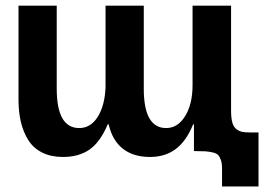

<svg xmlns="http://www.w3.org/2000/svg" viewBox="-20 -548 952 684"><path d="M803.2 -527.8V-153.8Q803.2 -127.9 807.6 -111.8Q812 -95.7 822 -88.1Q832 -80.6 842.5 -78.4Q853 -76.2 870.1 -76.2H900.9V116.2H771V51.8Q771 34.2 767.1 22.7Q763.2 11.2 757.3 4.6Q751.5 -2 737.3 -5.1Q723.1 -8.3 710 -9Q696.8 -9.8 670.9 -9.8V-105H669.9H668Q643.6 -44.9 605.7 -16.8Q567.9 11.2 514.2 11.2Q454.6 11.2 417.2 -18.6Q379.9 -48.3 367.2 -105H363.8Q336.9 -41.5 298.8 -15.1Q260.7 11.2 204.1 11.2Q162.1 11.2 130.9 -4.2Q99.6 -19.5 81.5 -47.9Q63.5 -76.2 54.7 -112.3Q45.9 -148.4 45.9 -192.9V-527.8H182.1V-231.9Q182.1 -91.8 262.2 -91.8Q303.2 -91.8 328.4 -132.1Q353.5 -172.4 356 -237.8V-527.8H492.2V-231.9Q492.2 -91.8 571.8 -91.8Q613.3 -91.8 639.6 -134.5Q666 -177.2 666 -245.1V-527.8Z"/></svg>

Font: Libra Sans Modern
Style: Bold
Weight: 700
Foundry: Stefan Peev, Context Ltd
Version: Version 1.000